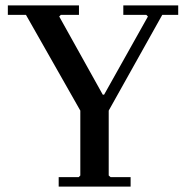

<svg xmlns="http://www.w3.org/2000/svg" viewBox="-20 -690 688 710"><path d="M277 -20V-281L76 -635H9V-670H272V-635H205L199 -629L360 -340H365L527 -629L521 -635H436V-670H639V-635H580L382 -281V-20ZM197 0V-35H271L277 -41H382L389 -35H463V0Z"/></svg>

Font: Brygada 1918 Medium
Style: Regular
Weight: 500
Designer: Mateusz Machalski | Borys Kosmynka | Przemek Hoffer
Foundry: NIEPODLEGLA 2018
Version: Version 3.006